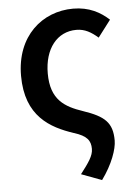

<svg xmlns="http://www.w3.org/2000/svg" viewBox="-54 -606 599 852"><g transform="rotate(-5 245.5 -179.5)"><path d="M366 205C414 139 437 73 437 35C437 -45 403 -75 309 -107C229 -134 167 -169 167 -287C167 -397 224 -469 310 -469C348 -469 376 -452 406 -426L463 -501C425 -536 375 -564 304 -564C166 -564 48 -464 48 -287C48 -106 157 -48 259 -14C318 4 333 27 333 63C333 94 312 123 275 171Z"/></g></svg>

Font: ChiuKong Gothic CL Medium
Style: Regular
Weight: 500
Designer: Ryoko NISHIZUKA 西塚涼子 (kana, bopomofo & ideographs); Paul D. Hunt (Latin, Greek & Cyrillic); Sandoll Communications 산돌커뮤니
Foundry: Adobe
Version: Version 1.300